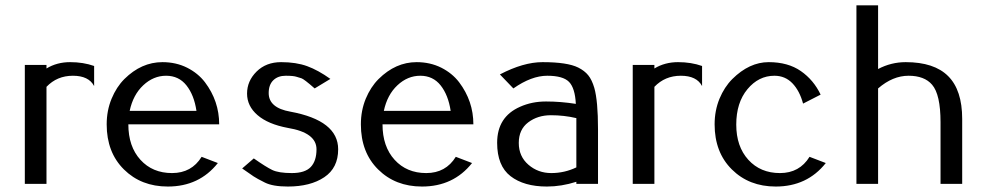

<svg xmlns="http://www.w3.org/2000/svg" viewBox="-20 -680 3646 710"><path d="M328.1 -361.8Q308.1 -399.9 249.5 -399.9Q190.9 -399.9 151.9 -358.9V0H71.8V-439.9H151.9V-426.8Q190.4 -450.2 239.3 -450.2Q288.1 -450.2 328.1 -436Z M785.6 -77.1Q716.8 9.8 600.6 9.8Q502 9.8 438.2 -53.5Q374.5 -116.7 374.5 -220.2Q374.5 -271 392.6 -314.9Q410.6 -358.4 439.9 -387.7Q502.9 -450.2 580.6 -450.2Q630.9 -450.2 671.9 -429.7Q712.4 -409.2 737.8 -376Q790.5 -306.2 790.5 -220.2H454.6Q454.6 -138.2 499.3 -89.1Q543.9 -40 616.2 -40Q688.5 -40 725.6 -100.1ZM459.5 -270H706.5Q697.8 -328.6 669.4 -364.3Q641.1 -399.9 594.2 -399.9Q547.4 -399.9 509.8 -364.7Q472.2 -329.6 459.5 -270Z M1201.7 -388.2 1143.6 -353Q1103.5 -388.2 1094.5 -390.6Q1085.4 -393.1 1076.7 -396Q1065.4 -399.9 1036.6 -399.9Q1007.8 -399.9 990.7 -383.3Q973.6 -366.7 973.6 -335.9Q973.6 -281.2 1053.7 -267.1Q1230.5 -234.4 1230.5 -127.9Q1230.5 -59.1 1179.2 -24.7Q1127.9 9.8 1044.4 9.8Q988.8 9.8 959.5 -4.9Q930.2 -19.5 917.7 -27.8Q905.3 -36.1 875.5 -57.1L918.5 -94.2Q962.9 -63 986.6 -51.5Q1010.3 -40 1059.1 -40Q1107.9 -40 1129.2 -62.5Q1150.4 -85 1150.4 -127.9Q1150.4 -189.5 1044.4 -207Q971.2 -220.7 932.4 -254.2Q893.6 -287.6 893.6 -334Q893.6 -380.4 928.7 -415.3Q963.9 -450.2 1019.5 -450.2Q1075.2 -450.2 1116 -435.3Q1156.7 -420.4 1201.7 -388.2Z M1725.6 -77.1Q1656.7 9.8 1540.5 9.8Q1441.9 9.8 1378.2 -53.5Q1314.5 -116.7 1314.5 -220.2Q1314.5 -271 1332.5 -314.9Q1350.6 -358.4 1379.9 -387.7Q1442.9 -450.2 1520.5 -450.2Q1570.8 -450.2 1611.8 -429.7Q1652.3 -409.2 1677.7 -376Q1730.5 -306.2 1730.5 -220.2H1394.5Q1394.5 -138.2 1439.2 -89.1Q1483.9 -40 1556.2 -40Q1628.4 -40 1665.5 -100.1ZM1399.4 -270H1646.5Q1637.7 -328.6 1609.4 -364.3Q1581.1 -399.9 1534.2 -399.9Q1487.3 -399.9 1449.7 -364.7Q1412.1 -329.6 1399.4 -270Z M1828.6 -404.8Q1915.5 -450.2 1986.3 -450.2Q2078.1 -450.2 2118.2 -430.2Q2141.6 -418.5 2155.3 -401.6Q2168.9 -384.8 2177.7 -355Q2191.4 -306.6 2191.4 -202.1V0H2111.3V-7.8Q2056.2 9.8 2002.4 9.8Q1917.5 9.8 1867.9 -28.6Q1818.4 -66.9 1818.4 -151.9Q1818.4 -248 1903.3 -285.2Q1946.8 -304.7 1998.5 -304.7H2000Q2052.7 -304.7 2109.4 -295.9Q2106.4 -354.5 2084.2 -377.2Q2062 -399.9 2003.7 -399.9Q1945.3 -399.9 1878.4 -353ZM2111.3 -61V-243.2Q2065.9 -253.9 2017.1 -253.9Q1968.3 -253.9 1933.3 -227.5Q1898.4 -201.2 1898.4 -151.4Q1898.4 -101.6 1934.1 -70.8Q1969.7 -40 2018.6 -40Q2067.4 -40 2111.3 -61Z M2576.2 -361.8Q2556.2 -399.9 2497.6 -399.9Q2439 -399.9 2399.9 -358.9V0H2319.8V-439.9H2399.9V-426.8Q2438.5 -450.2 2487.3 -450.2Q2536.1 -450.2 2576.2 -436Z M3033.7 -77.1Q2964.8 9.8 2848.6 9.8Q2750 9.8 2686.3 -53.5Q2622.6 -116.7 2622.6 -220.2Q2622.6 -271 2640.6 -314.9Q2658.7 -358.4 2688 -387.7Q2751 -450.2 2822.5 -450.2Q2894 -450.2 2941.4 -417.2Q2988.8 -384.3 3014.6 -330.1L2949.7 -296.9Q2937 -344.2 2910.2 -372.1Q2883.3 -399.9 2843.8 -399.9Q2785.2 -399.9 2743.9 -350.1Q2702.6 -300.3 2702.6 -219.2Q2702.6 -138.2 2747.3 -89.1Q2792 -40 2864.3 -40Q2936.5 -40 2973.6 -100.1Z M3227.1 -353V0H3147V-660.2H3227.1V-424.8Q3275.4 -450.2 3329.1 -450.2Q3434.6 -450.2 3486.3 -398.4Q3538.1 -346.7 3538.1 -240.2V0H3458V-228Q3458 -330.6 3426.8 -366.7Q3398.4 -399.9 3339.8 -399.9Q3281.2 -399.9 3227.1 -353Z"/></svg>

Font: Pfennig
Style: Medium
Weight: 500
Version: Version 20120410 ; ttfautohint (v0.8)